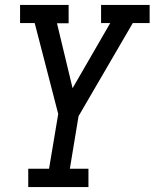

<svg xmlns="http://www.w3.org/2000/svg" viewBox="-20 -540 640 775"><path d="M94 215V141H178L215 -80L154 -316L120 -447H61V-520H257V-446H210L273 -184L425 -447H388V-520H584V-447H516L297 -71L262 141H337V215Z"/></svg>

Font: Iosevka Etoile Oblique
Style: Regular
Weight: 400
Italic angle: -9°
Designer: Belleve Invis
Foundry: Belleve Invis
Version: Version 15.5.2; ttfautohint (v1.8.4)